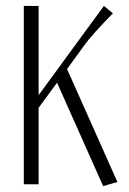

<svg xmlns="http://www.w3.org/2000/svg" viewBox="-20 -620 435 646"><path d="M60.1 0V-600.1H109.9V-299.8L329.6 -600.1L359.9 -575.2Q289.1 -502.9 265.6 -470.2L205.6 -387.7L375 -7.8L327.1 6.3L171.9 -341.8L109.9 -257.3V0Z"/></svg>

Font: Reswysokr
Style: Regular
Weight: 500
Version: Version 0.984